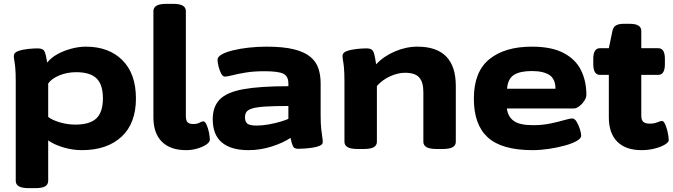

<svg xmlns="http://www.w3.org/2000/svg" viewBox="-20 -774 3503 1000"><path d="M131 206Q95 206 78.5 196.5Q62 187 62 168V-349Q62 -396 59.5 -421Q57 -446 54.5 -459Q52 -472 52 -483Q52 -500 74.5 -508Q97 -516 126 -519Q155 -522 176 -522Q204 -522 211.5 -507Q219 -492 226 -448Q245 -473 278.5 -491.5Q312 -510 351.5 -520.5Q391 -531 427 -531Q547 -531 617.5 -460.5Q688 -390 688 -261Q688 -131 612.5 -61.5Q537 8 407 8Q355 8 306 -7.5Q257 -23 231 -43V168Q231 187 215 196.5Q199 206 162 206ZM372 -125Q448 -125 482 -157.5Q516 -190 516 -262Q516 -334 482.5 -366Q449 -398 377 -398Q330 -398 289.5 -381.5Q249 -365 231 -339V-165Q253 -148 292.5 -136.5Q332 -125 372 -125Z M949 8Q867 8 823 -36Q779 -80 779 -163V-716Q779 -735 795.5 -744.5Q812 -754 848 -754H879Q916 -754 932 -744.5Q948 -735 948 -716V-171Q948 -145 957.5 -136.5Q967 -128 987 -128Q1006 -128 1019 -135Q1032 -142 1039 -142Q1048 -142 1056 -124Q1064 -106 1068.5 -83.5Q1073 -61 1073 -47Q1073 -34 1055 -21.5Q1037 -9 1008.5 -0.5Q980 8 949 8Z M1274 8Q1183 8 1135.5 -32Q1088 -72 1088 -153Q1088 -219 1125 -256.5Q1162 -294 1248 -309.5Q1334 -325 1482 -325V-339Q1482 -377 1456 -390Q1430 -403 1357 -403Q1301 -403 1259 -396Q1217 -389 1190 -382Q1163 -375 1151 -375Q1140 -375 1131.5 -391.5Q1123 -408 1118 -429Q1113 -450 1113 -463Q1113 -478 1135 -490.5Q1157 -503 1194 -512Q1231 -521 1276 -526Q1321 -531 1368 -531Q1456 -531 1511.5 -517Q1567 -503 1597 -477.5Q1627 -452 1638.5 -417Q1650 -382 1650 -340V-175Q1650 -130 1653 -103Q1656 -76 1658.5 -60.5Q1661 -45 1661 -34Q1661 -22 1646.5 -15.5Q1632 -9 1611 -5.5Q1590 -2 1568.5 -0.5Q1547 1 1533 1Q1512 1 1505.5 -13Q1499 -27 1493 -56Q1455 -30 1395.5 -11Q1336 8 1274 8ZM1318 -120Q1346 -120 1379.5 -126Q1413 -132 1441.5 -140.5Q1470 -149 1482 -155V-222Q1406 -222 1361 -219Q1316 -216 1293.5 -209Q1271 -202 1263.5 -191Q1256 -180 1256 -163Q1256 -139 1269 -129.5Q1282 -120 1318 -120Z M1843 2Q1807 2 1790.5 -7.5Q1774 -17 1774 -36V-349Q1774 -396 1771.5 -421Q1769 -446 1766.5 -459Q1764 -472 1764 -483Q1764 -500 1786.5 -508Q1809 -516 1838 -519Q1867 -522 1888 -522Q1907 -522 1916 -515.5Q1925 -509 1929.5 -491Q1934 -473 1939 -439Q1978 -481 2036.5 -506Q2095 -531 2154 -531Q2354 -531 2354 -326V-36Q2354 -17 2338 -7.5Q2322 2 2285 2H2254Q2218 2 2201.5 -7.5Q2185 -17 2185 -36V-295Q2185 -346 2163.5 -370.5Q2142 -395 2089 -395Q2052 -395 2011.5 -376.5Q1971 -358 1943 -326V-36Q1943 -17 1927 -7.5Q1911 2 1874 2Z M2754 8Q2594 8 2521 -58Q2448 -124 2448 -260Q2448 -400 2528.5 -465.5Q2609 -531 2750 -531Q2853 -531 2915.5 -498Q2978 -465 3006 -408.5Q3034 -352 3034 -280Q3034 -266 3023.5 -249.5Q3013 -233 2997.5 -221Q2982 -209 2968 -209H2620Q2625 -167 2655.5 -144.5Q2686 -122 2756 -122Q2806 -122 2848 -131Q2890 -140 2919 -148.5Q2948 -157 2961 -157Q2973 -157 2983.5 -139.5Q2994 -122 3000.5 -101Q3007 -80 3007 -67Q3007 -53 2983 -39.5Q2959 -26 2920.5 -15.5Q2882 -5 2838 1.5Q2794 8 2754 8ZM2621 -312H2873Q2873 -362 2842 -383Q2811 -404 2749 -404Q2689 -404 2657 -384Q2625 -364 2621 -312Z M3321 8Q3239 8 3195 -36Q3151 -80 3151 -163V-384H3105Q3070 -384 3070 -440V-468Q3070 -523 3105 -523H3151L3170 -614Q3174 -633 3188 -641.5Q3202 -650 3229 -650H3260Q3320 -650 3320 -613V-523H3408Q3443 -523 3443 -468V-440Q3443 -384 3408 -384H3320V-173Q3320 -148 3331 -139Q3342 -130 3365 -130Q3387 -130 3403.5 -137Q3420 -144 3428 -144Q3437 -144 3445 -125.5Q3453 -107 3458 -83Q3463 -59 3463 -44Q3463 -33 3442 -20.5Q3421 -8 3388.5 0Q3356 8 3321 8Z"/></svg>

Font: Asap Expanded ExtraBold
Style: Regular
Weight: 800
Width: 7
Designer: Pablo Cosgaya
Foundry: Omnibus-Type
Version: Version 3.001; ttfautohint (v1.8.4.7-5d5b)